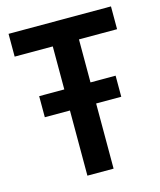

<svg xmlns="http://www.w3.org/2000/svg" viewBox="-108 -793 728 871"><g transform="rotate(-15 256.0 -357.0)"><path d="M194 0V-306H76V-405H194V-607H15V-714H496V-607H317V-405H435V-306H317V0Z"/></g></svg>

Font: Noto Sans SemiCondensed SemiBold
Style: Regular
Weight: 600
Width: 4
Designer: Monotype Design Team
Foundry: Monotype Imaging Inc.
Version: Version 2.013; ttfautohint (v1.8.4.7-5d5b)